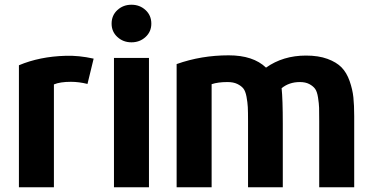

<svg xmlns="http://www.w3.org/2000/svg" viewBox="-20 -784 1569 812"><path d="M376 -536Q368 -501 350 -429Q314 -438 280 -438Q234 -438 208 -427V8H60V-508Q148 -545 257 -548Q313 -550 376 -536Z M620 -684Q620 -650 595.5 -627.5Q571 -605 536 -605Q501 -605 476.5 -627.5Q452 -650 452 -684Q452 -719 476.5 -741.5Q501 -764 536 -764Q571 -764 595.5 -741.5Q620 -719 620 -684ZM610 8H462V-539H610Z M1478 8H1330V-271Q1330 -310 1329.5 -328Q1329 -346 1325 -371.5Q1321 -397 1312.5 -408.5Q1304 -420 1288 -428.5Q1272 -437 1248 -437Q1203 -437 1171 -411Q1176 -364 1176 -260V8H1029V-272Q1029 -311 1028 -331Q1027 -351 1022.5 -375Q1018 -399 1009 -410Q1000 -421 983.5 -429Q967 -437 942 -437Q902 -437 875 -428V8H727V-513Q831 -550 947 -550Q1051 -550 1105 -498Q1177 -549 1274 -549Q1327 -549 1365 -535Q1403 -521 1424.5 -499Q1446 -477 1458.5 -441.5Q1471 -406 1474.5 -372.5Q1478 -339 1478 -293Z"/></svg>

Font: Repo
Style: Bold
Weight: 700
Designer: Stefan Peev
Foundry: Context Ltd
Version: Version 001.000